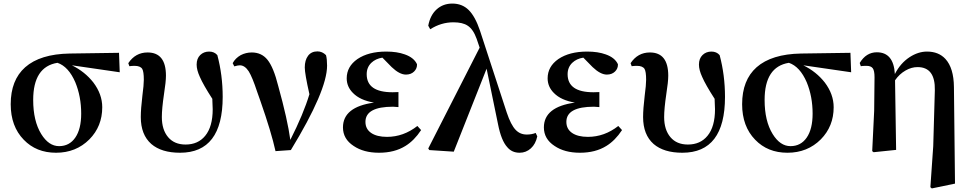

<svg xmlns="http://www.w3.org/2000/svg" viewBox="-20 -840 5446 1076"><path d="M294 16Q183 16 113 -57Q40 -132 40 -256Q40 -391 121 -463Q205 -537 370 -540L647 -544L651 -435L383 -474Q456 -438 503 -378Q553 -312 553 -239Q553 -132 481 -59Q406 16 294 16ZM435 -203Q435 -299 402 -379Q364 -467 302 -488Q166 -466 166 -280Q166 -162 211 -89Q253 -21 311 -21Q369 -21 402 -69Q435 -117 435 -203Z M989 16Q885 16 828 -33Q769 -85 769 -184Q769 -229 778 -304Q786 -364 786 -393Q786 -439 777 -454Q766 -471 734 -471Q719 -471 705 -469L699 -486Q739 -546 807 -546Q910 -546 910 -416Q910 -382 899 -312Q887 -231 887 -184Q887 -113 922 -71.5Q957 -30 1020 -30Q1090 -30 1130 -79Q1172 -130 1172 -228Q1172 -244 1170 -280Q1170 -284 1170 -286Q1119 -365 1100 -409Q1082 -448 1082 -478Q1082 -512 1102 -531.5Q1122 -551 1152 -551Q1181 -551 1198 -531Q1228 -419 1228 -297Q1228 16 989 16Z M1524 7Q1501 -98 1439 -275Q1427 -309 1421 -326Q1394 -408 1374 -440Q1352 -474 1324 -474Q1313 -474 1293 -468L1284 -486Q1299 -514 1329 -531Q1358 -546 1391 -546Q1446 -546 1479 -505Q1513 -463 1539 -359Q1592 -168 1607 -56Q1681 -202 1714 -312Q1688 -427 1688 -462Q1688 -503 1706.5 -527.5Q1725 -552 1759 -552Q1786 -552 1807 -531Q1813 -509 1813 -472Q1813 -332 1610 1Z M2104 16Q2018 16 1962 -22Q1902 -61 1902 -126Q1902 -241 2076 -265Q1998 -278 1958 -319Q1923 -354 1923 -401Q1923 -467 1983 -509Q2045 -551 2145 -551Q2205 -551 2249 -535Q2300 -517 2317 -480Q2318 -456 2300.5 -439Q2283 -422 2255 -422Q2219 -422 2175 -464L2123 -517Q2085 -511 2061 -488Q2035 -463 2035 -424Q2035 -323 2180 -323Q2203 -323 2213 -324V-240Q2212 -240 2210 -240Q2191 -242 2183 -242Q2028 -242 2028 -157Q2028 -117 2060 -95Q2092 -73 2149 -73Q2241 -73 2319 -134L2340 -111Q2301 -52 2252 -22Q2191 16 2104 16Z M2892 16Q2849 16 2823 -15Q2789 -52 2771 -144L2707 -455L2523 10L2386 1L2380 -8L2668 -573L2651 -623Q2632 -676 2601 -696Q2573 -715 2521 -715Q2452 -715 2391 -676L2380 -696Q2391 -755 2427 -787.5Q2463 -820 2515 -820Q2570 -820 2606.5 -784Q2643 -748 2670 -668L2820 -209Q2843 -140 2870 -112Q2895 -86 2932 -86Q2960 -86 2982 -95L2991 -76Q2982 -33 2955 -8.5Q2928 16 2892 16Z M3230 16Q3144 16 3088 -22Q3028 -61 3028 -126Q3028 -241 3202 -265Q3124 -278 3084 -319Q3049 -354 3049 -401Q3049 -467 3109 -509Q3171 -551 3271 -551Q3331 -551 3375 -535Q3426 -517 3443 -480Q3444 -456 3426.5 -439Q3409 -422 3381 -422Q3345 -422 3301 -464L3249 -517Q3211 -511 3187 -488Q3161 -463 3161 -424Q3161 -323 3306 -323Q3329 -323 3339 -324V-240Q3338 -240 3336 -240Q3317 -242 3309 -242Q3154 -242 3154 -157Q3154 -117 3186 -95Q3218 -73 3275 -73Q3367 -73 3445 -134L3466 -111Q3427 -52 3378 -22Q3317 16 3230 16Z M3804 16Q3700 16 3643 -33Q3584 -85 3584 -184Q3584 -229 3593 -304Q3601 -364 3601 -393Q3601 -439 3592 -454Q3581 -471 3549 -471Q3534 -471 3520 -469L3514 -486Q3554 -546 3622 -546Q3725 -546 3725 -416Q3725 -382 3714 -312Q3702 -231 3702 -184Q3702 -113 3737 -71.5Q3772 -30 3835 -30Q3905 -30 3945 -79Q3987 -130 3987 -228Q3987 -244 3985 -280Q3985 -284 3985 -286Q3934 -365 3915 -409Q3897 -448 3897 -478Q3897 -512 3917 -531.5Q3937 -551 3967 -551Q3996 -551 4013 -531Q4043 -419 4043 -297Q4043 16 3804 16Z M4393 16Q4282 16 4212 -57Q4139 -132 4139 -256Q4139 -391 4220 -463Q4304 -537 4469 -540L4746 -544L4750 -435L4482 -474Q4555 -438 4602 -378Q4652 -312 4652 -239Q4652 -132 4580 -59Q4505 16 4393 16ZM4534 -203Q4534 -299 4501 -379Q4463 -467 4401 -488Q4265 -466 4265 -280Q4265 -162 4310 -89Q4352 -21 4410 -21Q4468 -21 4501 -69Q4534 -117 4534 -203Z M5202 216 5194 209 5210 -21 5219 -334Q5222 -464 5122 -464Q5088 -464 5055 -445Q5020 -425 4996 -390L5002 0L4876 13L4868 7L4879 -219L4881 -407Q4881 -444 4871 -457.5Q4861 -471 4836 -471Q4811 -471 4804 -469L4798 -487Q4834 -547 4894 -547Q4988 -547 4995 -425Q5026 -486 5078 -520Q5126 -551 5175 -551Q5240 -551 5278 -510Q5325 -459 5326 -352L5332 189Z"/></svg>

Font: GenRyuMin TW B
Style: Regular
Weight: 700
Version: Version 1.501;PS 1;hotconv 16.6.51;makeotf.lib2.5.65220